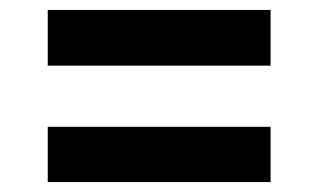

<svg xmlns="http://www.w3.org/2000/svg" viewBox="-20 -486 640 386"><path d="M76 -354V-466H524V-354ZM76 -120V-231H524V-120Z"/></svg>

Font: Geist Mono
Style: Bold
Weight: 700
Monospace: yes
Designer: Basement.studio, Andrés Briganti, Mateo Zaragoza
Foundry: Basement.studio, Vercel, Andrés Briganti, Guido Ferreyra, Mateo Zaragoza
Version: Version 1.500; ttfautohint (v1.8.4.7-5d5b)